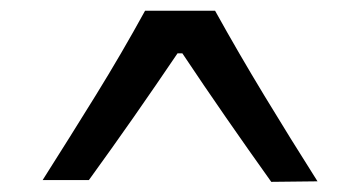

<svg xmlns="http://www.w3.org/2000/svg" viewBox="-20 -748 687 367"><path d="M498.5 -400.4Q454.6 -461.9 412.1 -523.2Q369.6 -584.5 328.6 -646H319.3Q278.3 -585.4 236.1 -524.9Q193.8 -464.4 149.9 -403.8H61.5Q113.3 -485.4 163.1 -565.9Q212.9 -646.5 257.3 -727.5H391.1Q436 -646.5 485.6 -564.7Q535.2 -482.9 586.9 -401.4Z"/></svg>

Font: Pinar DS1 Medium
Style: Regular
Weight: 500
Designer: Amin Abedi
Version: Version 3.000